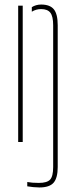

<svg xmlns="http://www.w3.org/2000/svg" viewBox="-20 -625 332 845"><path d="M60 0V-600H80V0ZM100 195V176Q110.5 178 123 179Q135.5 180 151 180Q187 180 200.5 165.5Q214 151 214 110V-514Q214 -552.5 201.8 -568.8Q189.5 -585 161 -585Q138.5 -585 120 -573.5V-593.5Q128.5 -599 139 -602Q149.5 -605 161 -605Q200 -605 217 -584Q234 -563 234 -514V110Q234 158 216 179Q198 200 153 200Q142 200 126 198.5Q110 197 100 195Z"/></svg>

Font: Big Shoulders Stencil Display SC Thin
Style: Regular
Weight: 100
Designer: Patric King
Foundry: XO Type Co
Version: Version 2.001